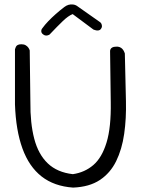

<svg xmlns="http://www.w3.org/2000/svg" viewBox="-20 -849 640 872"><path d="M312 3Q226 -3 169 -47.5Q112 -92 82 -174.5Q52 -257 48 -375V-625Q48 -625 49 -628Q50 -631 52 -636Q54 -641 60 -644.5Q66 -648 77 -648Q89 -648 96.5 -643.5Q104 -639 108 -633.5Q112 -628 113.5 -624Q115 -620 115 -620L118 -386Q117 -290 135.5 -219Q154 -148 197 -107Q240 -66 311 -58Q365 -66 404 -99.5Q443 -133 464 -202Q485 -271 483 -385L480 -614Q480 -614 480 -617.5Q480 -621 482 -625.5Q484 -630 490 -633.5Q496 -637 507 -637Q516 -638 523.5 -635Q531 -632 535.5 -627Q540 -622 542.5 -617Q545 -612 546 -609Q547 -606 547 -606L552 -390Q554 -311 544 -241Q534 -171 507.5 -117Q481 -63 433.5 -31.5Q386 0 312 3ZM177 -692Q171 -696 169 -700.5Q167 -705 167.5 -709.5Q168 -714 169.5 -716.5Q171 -719 171 -719Q184 -737 199.5 -753Q215 -769 233 -785Q251 -801 272 -817Q281 -824 291 -827Q301 -830 312.5 -828.5Q324 -827 334 -819L435 -748Q435 -748 437.5 -745.5Q440 -743 441.5 -738.5Q443 -734 443 -729Q443 -724 438 -717Q434 -712 428 -711Q422 -710 417 -711Q412 -712 408 -713.5Q404 -715 404 -715L310 -785Q290 -777 265.5 -753.5Q241 -730 205 -692Q205 -692 201 -690Q197 -688 190.5 -687.5Q184 -687 177 -692Z"/></svg>

Font: Sour Gummy Black ExtraLight
Style: Regular
Weight: 250
Version: Version 1.000